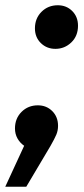

<svg xmlns="http://www.w3.org/2000/svg" viewBox="-55 -560 319 731"><path d="M78 -452Q78 -490 103 -515Q128 -540 165 -540Q198 -540 220 -518Q242 -496 242 -462Q242 -423 216.5 -398.5Q191 -374 156 -374Q123 -374 100.5 -396Q78 -418 78 -452ZM166 -81Q166 -63 159.5 -47.5Q153 -32 137 -4L45 151H-35L37 -5Q21 -16 11.5 -33Q2 -50 2 -71Q2 -109 27 -134Q52 -159 89 -159Q122 -159 144 -137Q166 -115 166 -81Z"/></svg>

Font: Montserrat Alternates SemiBold
Style: Italic
Weight: 600
Italic angle: -11.3°
Designer: Julieta Ulanovsky
Foundry: Julieta Ulanovsky
Version: Version 7.200